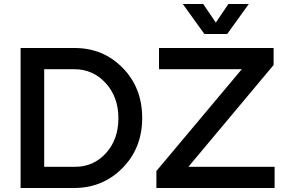

<svg xmlns="http://www.w3.org/2000/svg" viewBox="-20 -940 1436 960"><path d="M894 -920H996L1059 -827L1122 -920H1224L1116 -770H1002ZM353 -700Q496 -700 593.5 -600.5Q691 -501 691 -350Q691 -200 592.5 -100Q494 0 350 0H83V-700ZM775 -700H1348V-615L922 -106H1353V0H762V-85L1189 -594H775ZM356 -106Q448 -106 510 -174.5Q572 -243 572 -349Q572 -455 508.5 -524.5Q445 -594 351 -594H201V-106Z"/></svg>

Font: Steamflix Grotesk
Style: Regular
Weight: 400
Designer: Julieta Ulanovsky
Foundry: Julieta Ulanovsky
Version: Version 4.000;PS 004.000;hotconv 1.0.88;makeotf.lib2.5.64775